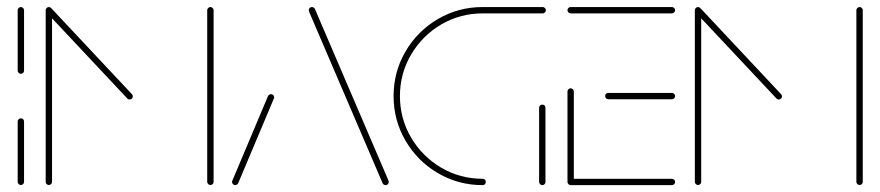

<svg xmlns="http://www.w3.org/2000/svg" viewBox="-20 -539 2563 559"><path d="M40.7 -0.4Q37 -0.4 34.3 -3.1Q31.5 -5.9 31.5 -9.6V-185.2Q31.5 -189.3 34.3 -191.9Q37 -194.4 40.7 -194.4Q44.8 -194.4 47.4 -191.9Q50 -189.3 50 -185.2V-9.6Q50 -5.9 47.4 -3.1Q44.8 -0.4 40.7 -0.4ZM40.7 -324.1Q37 -324.1 34.3 -326.9Q31.5 -329.6 31.5 -333.3V-509.3Q31.5 -513 34.3 -515.7Q37 -518.5 40.7 -518.5Q44.4 -518.5 47.2 -515.7Q50 -513 50 -509.3V-333.3Q50 -329.6 47.4 -326.9Q44.8 -324.1 40.7 -324.1Z M122.2 -518.5Q125.9 -518.5 128.7 -515.7Q131.5 -513 131.5 -509.3V-9.6Q131.5 -5.9 128.9 -3.1Q126.3 -0.4 122.2 -0.4Q118.5 -0.4 115.7 -3.1Q113 -5.9 113 -9.6V-509.3Q113 -513 115.7 -515.7Q118.5 -518.5 122.2 -518.5ZM366.7 -258.5Q366.7 -254.8 364.1 -252Q361.5 -249.3 357.4 -249.3Q353 -249.3 350.7 -252.2L116.3 -501.9Q113.3 -504.8 113.3 -508.5Q113.3 -512.2 116.1 -515Q118.9 -517.8 122.6 -517.8Q126.7 -517.8 129.6 -514.8L364.1 -264.8Q366.7 -262.2 366.7 -258.5ZM592.6 -518.5Q596.3 -518.5 599.1 -515.7Q601.9 -513 601.9 -509.3V-9.6Q601.9 -5.9 599.3 -3.1Q596.7 -0.4 592.6 -0.4Q588.9 -0.4 586.1 -3.1Q583.3 -5.9 583.3 -9.6V-509.3Q583.3 -513 586.1 -515.7Q588.9 -518.5 592.6 -518.5Z M664.8 0Q661.1 0 658.3 -2.8Q655.6 -5.6 655.6 -9.3Q655.6 -11.5 656.3 -12.6L760.4 -259.6Q761.5 -261.9 763.9 -263.3Q766.3 -264.8 768.9 -264.8Q773 -264.8 775.6 -262.2Q778.1 -259.6 778.1 -255.6Q778.1 -253.3 777.4 -252.2L673.3 -5.2Q672.2 -3 669.8 -1.5Q667.4 0 664.8 0ZM1111.9 -9.3Q1111.9 -5.6 1109.3 -2.8Q1106.7 0 1102.6 0Q1100 0 1097.6 -1.5Q1095.2 -3 1094.1 -5.2L881.5 -501.1Q878.9 -507.8 878.9 -509.3Q878.9 -513.3 881.7 -515.9Q884.4 -518.5 888.1 -518.5Q890.7 -518.5 893.1 -517Q895.6 -515.6 896.7 -513.3L1109.3 -17.4Q1111.9 -11.1 1111.9 -9.3Z M1394.4 -9.3Q1394.4 -5.6 1391.9 -2.8Q1389.3 0 1385.2 0Q1314.8 0 1255.2 -34.8Q1195.6 -69.6 1160.7 -129.3Q1125.9 -188.9 1125.9 -259.3Q1125.9 -329.6 1160.7 -389.3Q1195.6 -448.9 1255.2 -483.7Q1314.8 -518.5 1385.2 -518.5H1560Q1563.7 -518.5 1566.5 -515.7Q1569.3 -513 1569.3 -509.3Q1569.3 -505.6 1566.5 -502.8Q1563.7 -500 1560 -500H1385.2Q1319.6 -500 1264.4 -467.6Q1209.3 -435.2 1176.9 -380Q1144.4 -324.8 1144.4 -259.3Q1144.4 -193.7 1176.9 -138.5Q1209.3 -83.3 1264.4 -50.9Q1319.6 -18.5 1385.2 -18.5Q1389.3 -18.5 1391.9 -15.9Q1394.4 -13.3 1394.4 -9.3ZM1558.9 0Q1555.2 0 1552.4 -2.8Q1549.6 -5.6 1549.6 -9.3V-225.2Q1549.6 -229.3 1552.4 -231.9Q1555.2 -234.4 1558.9 -234.4Q1563 -234.4 1565.6 -231.9Q1568.1 -229.3 1568.1 -225.2V-9.3Q1568.1 -5.6 1565.6 -2.8Q1563 0 1558.9 0Z M1632.2 -10.4V-272.6Q1632.2 -276.3 1635 -279.1Q1637.8 -281.9 1641.5 -281.9Q1645.2 -281.9 1648 -279.1Q1650.7 -276.3 1650.7 -272.6V-10.4ZM1945.6 -9.3Q1945.6 -5.6 1942.8 -2.8Q1940 0 1936.3 0H1641.5Q1637.8 0 1635 -2.8Q1632.2 -5.6 1632.2 -9.3Q1632.2 -13.3 1635 -15.9Q1637.8 -18.5 1641.5 -18.5H1936.3Q1940 -18.5 1942.8 -15.7Q1945.6 -13 1945.6 -9.3ZM1741.9 -259.3Q1741.9 -263.3 1744.6 -265.9Q1747.4 -268.5 1751.1 -268.5H1936.3Q1940 -268.5 1942.8 -265.7Q1945.6 -263 1945.6 -259.3Q1945.6 -255.6 1942.8 -252.8Q1940 -250 1936.3 -250H1751.1Q1747.4 -250 1744.6 -252.8Q1741.9 -255.6 1741.9 -259.3ZM1632.2 -509.3Q1632.2 -513.3 1635 -515.9Q1637.8 -518.5 1641.5 -518.5H1936.3Q1940 -518.5 1942.8 -515.7Q1945.6 -513 1945.6 -509.3Q1945.6 -505.6 1942.8 -502.8Q1940 -500 1936.3 -500H1641.5Q1637.8 -500 1635 -502.8Q1632.2 -505.6 1632.2 -509.3Z M2012.2 -518.5Q2015.9 -518.5 2018.7 -515.7Q2021.5 -513 2021.5 -509.3V-9.6Q2021.5 -5.9 2018.9 -3.1Q2016.3 -0.4 2012.2 -0.4Q2008.5 -0.4 2005.7 -3.1Q2003 -5.9 2003 -9.6V-509.3Q2003 -513 2005.7 -515.7Q2008.5 -518.5 2012.2 -518.5ZM2256.7 -258.5Q2256.7 -254.8 2254.1 -252Q2251.5 -249.3 2247.4 -249.3Q2243 -249.3 2240.7 -252.2L2006.3 -501.9Q2003.3 -504.8 2003.3 -508.5Q2003.3 -512.2 2006.1 -515Q2008.9 -517.8 2012.6 -517.8Q2016.7 -517.8 2019.6 -514.8L2254.1 -264.8Q2256.7 -262.2 2256.7 -258.5ZM2482.6 -518.5Q2486.3 -518.5 2489.1 -515.7Q2491.9 -513 2491.9 -509.3V-9.6Q2491.9 -5.9 2489.3 -3.1Q2486.7 -0.4 2482.6 -0.4Q2478.9 -0.4 2476.1 -3.1Q2473.3 -5.9 2473.3 -9.6V-509.3Q2473.3 -513 2476.1 -515.7Q2478.9 -518.5 2482.6 -518.5Z"/></svg>

Font: 26F Galaxy Hebrew Hairline
Style: Regular
Weight: 50
Designer: C₂₉H₂₅N₃O₅
Version: Version 1.000